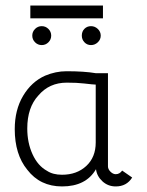

<svg xmlns="http://www.w3.org/2000/svg" viewBox="-20 -662 530 690"><path d="M350 -596H89V-642H350ZM154 -510Q144 -500 130 -500Q116 -500 106 -510Q96 -520 96 -534Q96 -548 106 -558Q116 -568 130 -568Q144 -568 154 -558Q164 -548 164 -534Q164 -520 154 -510ZM274 -534Q274 -549 283.5 -558.5Q293 -568 307 -568Q321 -568 331.5 -558Q342 -548 342 -534Q342 -520 331.5 -510Q321 -500 307 -500Q293 -500 283.5 -510Q274 -520 274 -534ZM368 -64Q368 -54 377 -45Q386 -36 396 -36Q410 -36 419 -49L455 -24Q435 8 396 8Q368 8 348 -10.5Q328 -29 325 -54Q289 8 203 8Q124 8 78 -52Q33 -107 33 -198Q33 -267 63 -317.5Q93 -368 142 -390Q180 -406 219 -406Q283 -406 324 -399H368ZM203 -34Q256 -34 290 -65.5Q324 -97 324 -150V-358Q316 -358 282 -362Q257 -365 220 -365Q157 -365 118 -319Q78 -276 78 -200Q78 -149 97 -107.5Q116 -66 149 -48Q170 -34 203 -34Z"/></svg>

Font: Bhavuka
Style: Regular
Weight: 400
Version: 2.94.0; ttfautohint (v1.2) -l 7 -r 28 -G 50 -x 13 -D deva -f